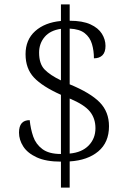

<svg xmlns="http://www.w3.org/2000/svg" viewBox="-20 -780 599 879"><path d="M259 -40Q191 -40 148.5 -59.5Q106 -79 86.5 -109.5Q67 -140 67 -173Q67 -230 116 -230Q120 -190 132 -155Q144 -120 174 -97.5Q204 -75 259 -75V-346Q174 -384 135.5 -425Q97 -466 97 -532Q97 -598 141 -637.5Q185 -677 259 -684V-760H299V-685Q358 -685 394 -668.5Q430 -652 446.5 -625.5Q463 -599 463 -570Q463 -541 449 -527Q435 -513 410 -513Q410 -548 401 -578.5Q392 -609 368 -628Q344 -647 299 -649V-394Q394 -355 436.5 -311.5Q479 -268 479 -202Q479 -128 430 -87Q381 -46 299 -41V79H259ZM259 -648Q210 -641 184.5 -611Q159 -581 159 -539Q159 -488 184 -462Q209 -436 259 -412ZM299 -77Q355 -82 386 -114Q417 -146 417 -193Q417 -238 391.5 -269.5Q366 -301 299 -329Z"/></svg>

Font: Noto Serif Sinhala Light
Style: Regular
Weight: 300
Designer: Jelle Bosma - Monotype Design Team
Foundry: Monotype Imaging Inc.
Version: Version 2.007; ttfautohint (v1.8.4.7-5d5b)